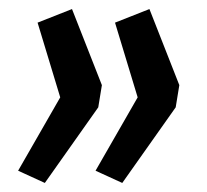

<svg xmlns="http://www.w3.org/2000/svg" viewBox="-20 -483 458 424"><path d="M79 -79 20 -106 113 -268 63 -433 139 -463 205 -295 197 -246ZM250 -79 191 -106 284 -268 234 -433 310 -463 376 -295 368 -246Z"/></svg>

Font: Nunito Sans 7pt Condensed SemiBold
Style: Italic
Weight: 600
Width: 3
Italic angle: -9°
Designer: Vernon Adams
Foundry: Vernon Adams
Version: Version 3.101;gftools[0.9.27]